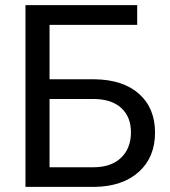

<svg xmlns="http://www.w3.org/2000/svg" viewBox="-20 -731 666 751"><path d="M79.6 0ZM516.6 -633.8H173.8V0H79.6V-710.9H516.6ZM173.3 -420.9H350.1Q461.4 -419.4 523.9 -363.8Q586.4 -308.1 586.4 -212.4Q586.4 -116.2 523.4 -59.1Q460.4 -2 351.6 0H79.6V-710.9H173.3ZM173.3 -343.8V-76.7H344.7Q414.6 -76.7 453.4 -113.8Q492.2 -150.9 492.2 -213.4Q492.2 -273.4 454.8 -308.1Q417.5 -342.8 348.6 -343.8Z"/></svg>

Font: Roboto
Style: Regular
Weight: 400
Designer: Google
Version: Version 2.134; 2016; ttfautohint (v1.6)